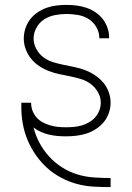

<svg xmlns="http://www.w3.org/2000/svg" viewBox="-20 -548 540 783"><path d="M430 215Q395 215 360.5 213Q326 211 293 202Q260 193 229 176.5Q198 160 172.5 137Q147 114 127 85.5Q107 57 93.5 25.5Q80 -6 73.5 -40.5Q67 -75 67 -109V-129H107V-127Q107 -111 113 -95.5Q119 -80 130 -68Q141 -56 155.5 -48.5Q170 -41 185.5 -36.5Q201 -32 217 -30.5Q233 -29 249 -29Q265 -29 281.5 -30.5Q298 -32 313.5 -36.5Q329 -41 343.5 -49.5Q358 -58 368.5 -70Q379 -82 385 -97.5Q391 -113 391 -129Q391 -152 379.5 -172Q368 -192 350 -205.5Q332 -219 310.5 -225.5Q289 -232 267 -236.5Q245 -241 223 -245.5Q201 -250 180 -258Q159 -266 140 -278.5Q121 -291 107 -308.5Q93 -326 85 -347Q77 -368 77 -391Q77 -412 83.5 -432Q90 -452 102.5 -468.5Q115 -485 132.5 -497Q150 -509 169.5 -516Q189 -523 209.5 -525.5Q230 -528 251 -528Q272 -528 292 -525.5Q312 -523 331.5 -516.5Q351 -510 368.5 -498.5Q386 -487 398.5 -471Q411 -455 418 -435.5Q425 -416 425 -395V-392H385V-394Q385 -417 372.5 -438Q360 -459 340.5 -471Q321 -483 297.5 -487Q274 -491 251 -491Q228 -491 204.5 -486.5Q181 -482 161 -469.5Q141 -457 129 -435.5Q117 -414 117 -391Q117 -369 128 -348.5Q139 -328 157 -314.5Q175 -301 196.5 -294.5Q218 -288 240 -283.5Q262 -279 284 -274.5Q306 -270 327 -262Q348 -254 367 -241.5Q386 -229 400.5 -212Q415 -195 423 -173.5Q431 -152 431 -129Q431 -108 424 -87.5Q417 -67 403.5 -50.5Q390 -34 371.5 -22Q353 -10 333 -3.5Q313 3 291.5 5.5Q270 8 249 8Q231 8 214 6.5Q197 5 180 1Q163 -3 147 -10Q131 -17 117 -28Q125 5 141.5 35.5Q158 66 181 91Q204 116 233 134.5Q262 153 294.5 163Q327 173 361.5 175.5Q396 178 430 178H431V215Z"/></svg>

Font: Iosevka Curly Extralight
Style: Regular
Weight: 200
Monospace: yes
Designer: Belleve Invis
Foundry: Belleve Invis
Version: Version 22.1.2; ttfautohint (v1.8.4)